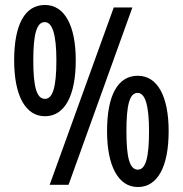

<svg xmlns="http://www.w3.org/2000/svg" viewBox="-20 -744 736 773"><path d="M161 -724C80 -724 37 -645 37 -501C37 -360 82 -276 161 -276C240 -276 285 -358 285 -501C285 -643 239 -724 161 -724ZM513 -714H438L180 0H256ZM160 -655C191 -655 207 -605 207 -501C207 -395 193 -346 161 -346C127 -346 114 -396 114 -501C114 -604 127 -655 160 -655ZM535 -439C455 -439 411 -362 411 -216C411 -76 456 9 535 9C614 9 659 -72 659 -216C659 -358 613 -439 535 -439ZM534 -370C566 -370 580 -315 580 -216C580 -115 568 -61 535 -61C501 -61 489 -112 489 -216C489 -319 501 -370 534 -370Z"/></svg>

Font: Noto Sans Khmer ExtraCondensed Medium
Style: Regular
Weight: 500
Width: 2
Designer: Danh Hong and the Monotype Design Team
Foundry: Monotype Imaging Inc.
Version: Version 2.004